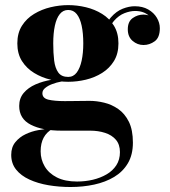

<svg xmlns="http://www.w3.org/2000/svg" viewBox="-20 -490 680 770"><path d="M263 260Q217 260 174.2 252.8Q131.5 245.5 97.8 230Q64 214.5 44.5 190Q25 165.5 25 131Q25 100 41.8 79.8Q58.5 59.5 83 48Q107.5 36.5 132.8 32Q158 27.5 174.5 27.5H189.5Q167 40 155 62.2Q143 84.5 143 117Q143 149.5 159.2 177.2Q175.5 205 208 221.5Q240.5 238 289 238Q322 238 352.5 230.8Q383 223.5 407.5 209.2Q432 195 446.5 172.8Q461 150.5 461 120Q461 89.5 444.8 70.5Q428.5 51.5 401.2 42.8Q374 34 341.5 34Q331 34 307.8 34Q284.5 34 261 34Q237.5 34 226.5 34Q150 34 103.5 10.2Q57 -13.5 57 -65Q57 -96 75 -117.2Q93 -138.5 122.5 -151.5Q152 -164.5 187.8 -170.2Q223.5 -176 259 -176L258 -166Q243.5 -166 225.2 -162.8Q207 -159.5 189.8 -153Q172.5 -146.5 161.2 -137.2Q150 -128 150 -116Q150 -96 174.5 -90.2Q199 -84.5 240 -84.5Q257.5 -84.5 275 -84.8Q292.5 -85 309 -85.2Q325.5 -85.5 339.5 -85.5Q367.5 -85.5 397.8 -78.2Q428 -71 454.2 -52.8Q480.5 -34.5 496.8 -1.8Q513 31 513 82Q513 130.5 493 164.5Q473 198.5 438 219.5Q403 240.5 358 250.2Q313 260 263 260ZM253.5 -162Q218.5 -162 182.8 -170.5Q147 -179 116.8 -197.5Q86.5 -216 68 -245.2Q49.5 -274.5 49.5 -316Q49.5 -357.5 68 -386.8Q86.5 -416 116.8 -434.2Q147 -452.5 182.8 -461Q218.5 -469.5 253.5 -469.5Q289 -469.5 324.5 -461Q360 -452.5 389.5 -434.2Q419 -416 437 -386.8Q455 -357.5 455 -316Q455 -274.5 437 -245.2Q419 -216 389.5 -197.5Q360 -179 324.5 -170.5Q289 -162 253.5 -162ZM253.5 -181.5Q274.5 -181.5 287.8 -199.2Q301 -217 307.5 -247.2Q314 -277.5 314 -316Q314 -356.5 307.5 -386.8Q301 -417 287.8 -433.5Q274.5 -450 253.5 -450Q233 -450 219.8 -433.5Q206.5 -417 200 -386.8Q193.5 -356.5 193.5 -316Q193.5 -277.5 197.2 -247.2Q201 -217 213.8 -199.2Q226.5 -181.5 253.5 -181.5ZM555.5 -309.5Q531 -309.5 511.8 -326Q492.5 -342.5 492.5 -372.5Q492.5 -403.5 512.2 -417.5Q532 -431.5 555.5 -431.5Q577.5 -431.5 598.8 -417.5Q620 -403.5 620 -377H601Q601 -404 579.5 -425Q558 -446 521.5 -446Q502 -446 479.2 -437.2Q456.5 -428.5 436.8 -406Q417 -383.5 407 -343L393.5 -353Q403.5 -396 425 -420.5Q446.5 -445 472 -455Q497.5 -465 520 -465Q552 -465 574.5 -452Q597 -439 609 -418.8Q621 -398.5 621 -377Q621 -339.5 600.5 -324.5Q580 -309.5 555.5 -309.5Z"/></svg>

Font: Bodoni Moda 11pt
Style: Bold
Weight: 700
Designer: Owen Earl
Foundry: indestructible type
Version: Version 2.004